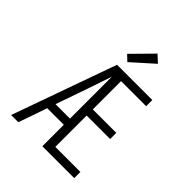

<svg xmlns="http://www.w3.org/2000/svg" viewBox="-264 -1128 1278 1278"><g transform="rotate(45 375.0 -489.0)"><path d="M65 0 327 -735H659V-677H423V-411H644V-353H423V-58H659V0H359V-202H203L133 0ZM223 -260H359V-655Q345 -614 331 -572.5Q317 -531 303 -490ZM363 -796 323 -834 465 -978 515 -932Z"/></g></svg>

Font: Iosevka Aile Custom Light
Style: Regular
Weight: 300
Designer: Belleve Invis
Foundry: Belleve Invis
Version: Version 17.0.2; ttfautohint (v1.8.3)